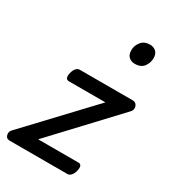

<svg xmlns="http://www.w3.org/2000/svg" viewBox="-200 -895 889 995"><g transform="rotate(30 244.0 -397.5)"><path d="M19 0Q-2 0 -7 -19.5Q-12 -39 4 -54L349 -420H130Q118 -420 113.5 -430Q109 -440 114 -460Q119 -480 128.5 -490Q138 -500 149 -500H465Q481 -500 488.5 -490Q496 -480 495.5 -467.5Q495 -455 486 -446L143 -80H385Q396 -80 400.5 -70.5Q405 -61 400 -40Q395 -21 385.5 -10.5Q376 0 364 0ZM380 -669Q359 -669 344.5 -682Q330 -695 330 -722Q330 -749 348 -772Q366 -795 401 -795Q422 -795 436.5 -782Q451 -769 451 -743Q451 -715 434 -692Q417 -669 380 -669Z"/></g></svg>

Font: Playwrite AU QLD
Style: Regular
Weight: 400
Designer: Veronika Burian, José Scaglione
Foundry: TypeTogether
Version: Version 1.002